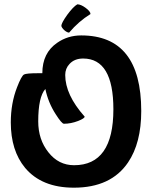

<svg xmlns="http://www.w3.org/2000/svg" viewBox="-20 -839 704 889"><path d="M96 -62Q30 -142 30 -272Q30 -361 59 -435Q79 -487 91 -494Q102 -500 157 -500H176Q176 -594 245 -641Q294 -675 356 -675Q634 -675 634 -325Q634 -177 573 -87Q494 30 322 30Q173 30 96 -62ZM365 -568Q325 -568 302 -543Q282 -522 282 -492Q282 -400 372 -299Q372 -291 342 -279Q308 -266 276 -266Q266 -266 238 -310Q203 -364 190 -427Q157 -390 157 -277Q157 -193 204 -134Q251 -74 323 -74Q505 -74 505 -333Q505 -568 365 -568ZM278 -699Q266 -710 264 -719Q264 -732 291 -770Q319 -808 338 -819Q354 -819 376 -803Q399 -786 399 -774Q344 -740 300 -688Q291 -688 278 -699Z"/></svg>

Font: Bubblegum Sans
Style: Regular
Weight: 400
Designer: Angel Koziupa and Alejandro Paul
Foundry: Angel Koziupa and Alejandro Paul
Version: Version 1.001